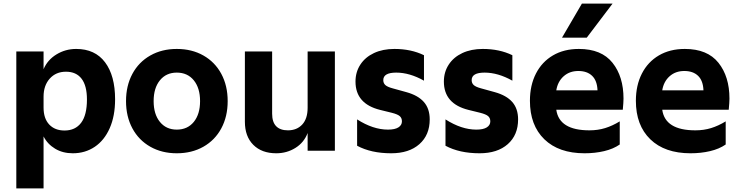

<svg xmlns="http://www.w3.org/2000/svg" viewBox="-20 -841 4127 1071"><path d="M71 -554H223V-455Q245 -507 295 -537.5Q345 -568 405 -568Q510 -568 566 -493.5Q622 -419 622 -287Q622 -194 592 -126Q562 -58 508.5 -22Q455 14 386 14Q330 14 287.5 -11.5Q245 -37 223 -80V210H71ZM340 -113Q400 -113 432.5 -156Q465 -199 465 -286Q465 -363 435 -402Q405 -441 348 -441Q292 -441 257.5 -402.5Q223 -364 223 -302V-241Q223 -180 254.5 -146.5Q286 -113 340 -113Z M683 -277Q683 -363 718.5 -429Q754 -495 818.5 -531.5Q883 -568 966 -568Q1050 -568 1114.5 -531.5Q1179 -495 1214.5 -429Q1250 -363 1250 -277Q1250 -191 1214.5 -125Q1179 -59 1114.5 -22.5Q1050 14 966 14Q883 14 818.5 -22.5Q754 -59 718.5 -125Q683 -191 683 -277ZM966 -118Q1026 -118 1061 -161Q1096 -204 1096 -277Q1096 -350 1061 -393Q1026 -436 966 -436Q907 -436 872 -393Q837 -350 837 -277Q837 -204 872 -161Q907 -118 966 -118Z M1848 0H1696V-99Q1676 -46 1628 -16Q1580 14 1521 14Q1440 14 1393 -33Q1346 -80 1346 -162V-554H1498V-207Q1498 -160 1520.5 -137Q1543 -114 1586 -114Q1636 -114 1666 -146.5Q1696 -179 1696 -240V-554H1848Z M1972 -28V-175Q2061 -118 2144 -118Q2183 -118 2202.5 -130.5Q2222 -143 2222 -164Q2222 -183 2209.5 -193.5Q2197 -204 2165 -212L2100 -228Q1963 -262 1963 -386Q1963 -439 1990 -480.5Q2017 -522 2066 -545Q2115 -568 2180 -568Q2273 -568 2345 -533V-391Q2265 -436 2190 -436Q2118 -436 2118 -394Q2118 -377 2129.5 -366.5Q2141 -356 2171 -348L2247 -327Q2312 -309 2344.5 -272Q2377 -235 2377 -175Q2377 -88 2319.5 -37Q2262 14 2162 14Q2050 14 1972 -28Z M2465 -28V-175Q2554 -118 2637 -118Q2676 -118 2695.5 -130.5Q2715 -143 2715 -164Q2715 -183 2702.5 -193.5Q2690 -204 2658 -212L2593 -228Q2456 -262 2456 -386Q2456 -439 2483 -480.5Q2510 -522 2559 -545Q2608 -568 2673 -568Q2766 -568 2838 -533V-391Q2758 -436 2683 -436Q2611 -436 2611 -394Q2611 -377 2622.5 -366.5Q2634 -356 2664 -348L2740 -327Q2805 -309 2837.5 -272Q2870 -235 2870 -175Q2870 -88 2812.5 -37Q2755 14 2655 14Q2543 14 2465 -28Z M2936 -279Q2936 -365 2969.5 -430.5Q3003 -496 3064.5 -532Q3126 -568 3209 -568Q3335 -568 3396.5 -491Q3458 -414 3458 -291Q3458 -271 3454 -229H3083Q3099 -114 3268 -114Q3315 -114 3355.5 -126.5Q3396 -139 3437 -164V-35Q3401 -10 3350 2Q3299 14 3241 14Q3097 14 3016.5 -64Q2936 -142 2936 -279ZM3313 -337Q3311 -391 3283 -418Q3255 -445 3206 -445Q3157 -445 3124 -415.5Q3091 -386 3083 -337ZM3226 -821H3397L3253 -631H3115Z M3527 -279Q3527 -365 3560.5 -430.5Q3594 -496 3655.5 -532Q3717 -568 3800 -568Q3926 -568 3987.5 -491Q4049 -414 4049 -291Q4049 -271 4045 -229H3674Q3690 -114 3859 -114Q3906 -114 3946.5 -126.5Q3987 -139 4028 -164V-35Q3992 -10 3941 2Q3890 14 3832 14Q3688 14 3607.5 -64Q3527 -142 3527 -279ZM3904 -337Q3902 -391 3874 -418Q3846 -445 3797 -445Q3748 -445 3715 -415.5Q3682 -386 3674 -337Z"/></svg>

Font: Application
Style: Bold
Weight: 700
Designer: Wei Huang
Foundry: Wei Huang
Version: Version 0.012